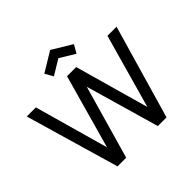

<svg xmlns="http://www.w3.org/2000/svg" viewBox="-230 -1214 1448 1448"><g transform="rotate(-45 494.0 -490.0)"><path d="M374 -819 337.5 -884.5 495 -980 653 -884.5 615.5 -819 495 -892.5ZM973 -750 756 0H663.5L494 -588.5L326 0H233.5L15.5 -750H112.5L279 -157.5L445 -750H542.5L709.5 -157.5L876 -750Z"/></g></svg>

Font: Russisch Sans Medium
Style: Regular
Weight: 500
Width: 4
Designer: Michael Sharanda (font) & Cristiano Sobral (main changes)
Foundry: Michael Sharanda
Version: Version 2.00;September 8, 2020;FontCreator 13.0.0.2681 64-bi